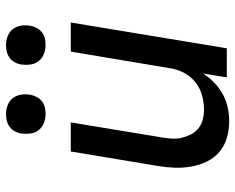

<svg xmlns="http://www.w3.org/2000/svg" viewBox="-92 -684 784 640"><g transform="rotate(-90 300.0 -364.0)"><path d="M217 8Q188 8 161.5 0.5Q135 -7 114.5 -24Q94 -41 82 -65.5Q70 -90 65 -117.5Q60 -145 61 -173.5Q62 -202 67 -231L115 -520H212L162 -217Q159 -200 158 -182.5Q157 -165 161 -149Q165 -133 172.5 -118.5Q180 -104 193 -94Q206 -84 222 -80Q238 -76 255 -76Q279 -76 303.5 -83Q328 -90 347.5 -106Q367 -122 378.5 -145Q390 -168 393 -192L448 -520H545L459 0H362L375 -79Q362 -59 344.5 -42Q327 -25 306 -13.5Q285 -2 262 3Q239 8 217 8ZM470 -604Q454 -604 439.5 -610Q425 -616 416 -627.5Q407 -639 405 -654.5Q403 -670 405 -686Q407 -697 412.5 -707Q418 -717 427.5 -724Q437 -731 448 -733.5Q459 -736 470 -736Q486 -736 500.5 -730Q515 -724 523.5 -712.5Q532 -701 534.5 -685.5Q537 -670 534 -654Q532 -643 526.5 -633Q521 -623 512 -616Q503 -609 492 -606.5Q481 -604 470 -604ZM240 -604Q224 -604 209.5 -610Q195 -616 186 -627.5Q177 -639 175 -654.5Q173 -670 175 -686Q177 -697 182.5 -707Q188 -717 197.5 -724Q207 -731 218 -733.5Q229 -736 240 -736Q256 -736 270.5 -730Q285 -724 293.5 -712.5Q302 -701 304.5 -685.5Q307 -670 304 -654Q302 -643 296.5 -633Q291 -623 282 -616Q273 -609 262 -606.5Q251 -604 240 -604Z"/></g></svg>

Font: Iosevka Aile Medium Oblique
Style: Regular
Weight: 500
Italic angle: -9°
Designer: Belleve Invis
Foundry: Belleve Invis
Version: Version 31.1.0; ttfautohint (v1.8.4)